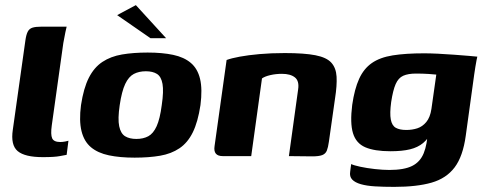

<svg xmlns="http://www.w3.org/2000/svg" viewBox="-20 -609 1894 749"><path d="M147 4Q77 4 49 -19.5Q21 -43 30 -103L79 -451Q82 -473 88 -485Q94 -497 106.5 -501Q119 -505 142 -505H240Q239 -502 235 -483Q231 -464 227 -441L182 -120Q177 -84 183.5 -69.5Q190 -55 215 -55Q224 -55 234.5 -57Q245 -59 247 -60L240 -5Q233 -4 213 0Q193 4 147 4Z M505 6Q448 6 405 -3Q362 -12 335 -34.5Q308 -57 298 -97.5Q288 -138 296 -199Q306 -265 326.5 -305.5Q347 -346 379.5 -367.5Q412 -389 456 -396.5Q500 -404 556 -404Q613 -404 655.5 -395Q698 -386 724.5 -363.5Q751 -341 760.5 -301Q770 -261 762 -199Q752 -133 732 -92.5Q712 -52 680 -30.5Q648 -9 604.5 -1.5Q561 6 505 6ZM512 -67Q539 -67 558.5 -77.5Q578 -88 591 -116.5Q604 -145 611 -199Q619 -253 614 -281.5Q609 -310 592.5 -320.5Q576 -331 549 -331Q522 -331 502 -320.5Q482 -310 468.5 -281.5Q455 -253 447 -199Q439 -145 445 -116.5Q451 -88 468 -77.5Q485 -67 512 -67ZM567 -460 437 -550 510 -589 628 -460Z M849 0Q811 0 817 -39L864 -375Q883 -382 915.5 -388Q948 -394 992.5 -398Q1037 -402 1091 -402Q1167 -402 1210.5 -393.5Q1254 -385 1272.5 -364.5Q1291 -344 1293 -310Q1295 -276 1287 -225L1263 -56Q1260 -34 1255 -21.5Q1250 -9 1237 -4Q1224 1 1198 1L1107 0L1143 -260Q1148 -293 1130.5 -307Q1113 -321 1080 -321Q1056 -321 1034.5 -316Q1013 -311 1002 -303L960 0Z M1518 120Q1475 120 1442.5 118Q1410 116 1387.5 109.5Q1365 103 1354 91.5Q1343 80 1346 61Q1347 55 1348 45Q1349 35 1350 31Q1360 36 1385.5 41.5Q1411 47 1442.5 50.5Q1474 54 1499 54Q1556 54 1587.5 38.5Q1619 23 1633 -11.5Q1647 -46 1649 -100L1666 -98Q1651 -68 1630.5 -51Q1610 -34 1579.5 -26.5Q1549 -19 1503 -19Q1441 -19 1405 -34.5Q1369 -50 1357 -89.5Q1345 -129 1354 -200Q1363 -262 1381 -301.5Q1399 -341 1430.5 -363Q1462 -385 1512 -393Q1562 -401 1635 -401Q1657 -401 1688.5 -399.5Q1720 -398 1752.5 -395.5Q1785 -393 1809.5 -391Q1834 -389 1842 -388Q1841 -385 1839 -374Q1837 -363 1834.5 -348.5Q1832 -334 1830 -319L1797 -80Q1786 1 1753.5 44Q1721 87 1663.5 103.5Q1606 120 1518 120ZM1565 -102Q1588 -102 1608 -108.5Q1628 -115 1643 -133Q1658 -151 1663 -184L1682 -318Q1675 -319 1652 -320.5Q1629 -322 1603 -322Q1572 -322 1553 -313.5Q1534 -305 1523.5 -281Q1513 -257 1506 -211Q1500 -167 1504.5 -143Q1509 -119 1524 -110.5Q1539 -102 1565 -102Z"/></svg>

Font: Genos Thin
Style: Bold Italic
Weight: 700
Italic angle: -8°
Version: Version 1.010